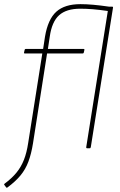

<svg xmlns="http://www.w3.org/2000/svg" viewBox="-43 -715 578 926"><path d="M184 -457 116 -23Q108 27 94 64.5Q80 102 55.5 131.5Q31 161 -7 189Q-10 192 -13 189L-22 177Q-24 174 -23 173.5Q-22 173 -21 171Q14 145 36.5 117.5Q59 90 72.5 55.5Q86 21 93 -26L161 -457H77Q72 -457 73 -462L76 -475Q77 -479 81 -479H165L174 -538Q188 -622 228.5 -658.5Q269 -695 345 -695Q373 -695 407 -692Q441 -689 482 -683H497Q503 -683 502 -678L395 -6Q394 -2 393 -1Q392 0 389 0H377Q372 0 373 -6L477 -662Q435 -668 404 -670.5Q373 -673 344 -673Q277 -673 242 -641.5Q207 -610 197 -538L188 -479H360Q365 -479 364 -474L361 -461Q360 -457 355 -457Z"/></svg>

Font: Sofia Sans Thin
Style: Italic
Weight: 250
Italic angle: -9°
Version: Version 4.100-B